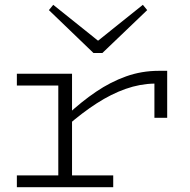

<svg xmlns="http://www.w3.org/2000/svg" viewBox="-20 -777 789 797"><path d="M258 -254V-299Q318 -355 378.5 -396Q439 -437 503.5 -460Q568 -483 639 -483H674V-288H621V-430Q561 -429 501.5 -408Q442 -387 381.5 -348Q321 -309 258 -254ZM50 0V-49H450V0ZM222 -8V-471H279V-8ZM50 -422V-471H277V-422ZM573 -757 591 -735 405 -557H368L183 -735L201 -757L387 -608Z"/></svg>

Font: BioRhyme SemiExpanded Light
Style: Regular
Weight: 300
Width: 6
Designer: Aoife Mooney
Foundry: Aoife Mooney Type
Version: Version 1.600;gftools[0.9.33]